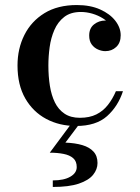

<svg xmlns="http://www.w3.org/2000/svg" viewBox="-20 -490 556 762"><path d="M282 10Q216 10 163.5 -18Q111 -46 80.2 -99.5Q49.5 -153 49.5 -230Q49.5 -297 76.8 -351.2Q104 -405.5 156.5 -437.8Q209 -470 285 -470Q338.5 -470 377.5 -452.5Q416.5 -435 437.8 -407.5Q459 -380 459 -350Q459 -320 441.2 -303.5Q423.5 -287 398 -287Q384 -287 369 -293.5Q354 -300 344 -313.5Q334 -327 334 -349Q334 -378 353.2 -393.2Q372.5 -408.5 398 -408.5Q422 -408.5 440 -393.8Q458 -379 458 -350H432Q432 -370.5 420.2 -387.5Q408.5 -404.5 389 -416.8Q369.5 -429 346.5 -435.8Q323.5 -442.5 301 -442.5Q260.5 -442.5 235 -422.8Q209.5 -403 195.8 -371.2Q182 -339.5 177 -302.5Q172 -265.5 172 -230Q172 -187 178 -149.2Q184 -111.5 198 -83.2Q212 -55 236.2 -38.8Q260.5 -22.5 297 -22.5Q335.5 -22.5 362.5 -36Q389.5 -49.5 408.2 -73.5Q427 -97.5 440 -128H468Q448.5 -68 404.8 -29Q361 10 282 10ZM189.5 252V226Q234 226 259.2 211.2Q284.5 196.5 284.5 173Q284.5 150 270.5 137.8Q256.5 125.5 232.2 120.8Q208 116 177.5 116L265.5 -2.5H298.5L239.5 76Q278.5 77.5 307 86Q335.5 94.5 351.2 111.8Q367 129 367 157Q367 182 349.5 203.8Q332 225.5 293 238.8Q254 252 189.5 252Z"/></svg>

Font: Bodoni Moda 9pt Medium
Style: Regular
Weight: 500
Designer: Owen Earl
Foundry: indestructible type
Version: Version 2.005